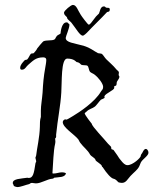

<svg xmlns="http://www.w3.org/2000/svg" viewBox="-20 -725 623 780"><path d="M583 -104C583 -115 576 -120 573 -120C565 -120 562 -111 558 -104C553 -97 552 -95 552 -94V-92C552 -84 519 -54 498 -54C488 -54 480 -62 470 -75C456 -92 471 -75 441 -116C439 -117 435 -118 433 -119C431 -122 433 -127 430 -130C426 -135 422 -137 419 -141C404 -160 353 -212 353 -222C353 -222 324 -258 324 -265C324 -265 331 -272 332 -272C341 -282 357 -285 364 -291C371 -295 384 -315 390 -320C393 -322 405 -325 405 -329C405 -330 404 -333 404 -334C410 -347 444 -358 444 -368C444 -370 444 -372 444 -373C444 -377 450 -375 452 -378C455 -383 453 -388 455 -393C461 -402 465 -408 465 -413C465 -417 462 -417 462 -421C462 -423 463 -428 463 -430C463 -437 455 -439 452 -444C439 -460 425 -471 412 -484C405 -491 400 -501 394 -506C390 -508 381 -508 378 -509C356 -521 348 -530 320 -539C280 -550 247 -552 247 -571C247 -577 262 -610 262 -624V-626C261 -626 255 -633 255 -633C253 -634 251 -634 250 -634C229 -634 226 -591 226 -589C224 -586 214 -583 211 -579C204 -570 206 -567 200 -564C190 -559 168 -563 156 -557C153 -555 131 -529 131 -528C130 -523 117 -509 117 -509C113 -507 108 -509 105 -506C100 -500 96 -489 91 -484C88 -481 83 -483 80 -480C71 -470 62 -461 62 -449C62 -442 66 -442 70 -442C82 -442 87 -456 95 -462C112 -476 124 -492 155 -492C162 -492 168 -490 168 -481C168 -472 165 -457 164 -451C157 -412 155 -387 153 -349C151 -322 146 -296 146 -276C146 -264 146 -260 146 -256C146 -254 146 -253 146 -250C142 -236 142 -225 142 -210C141 -167 130 -122 127 -94C126 -88 124 -87 124 -85C124 -80 127 -75 127 -68C124 -64 124 -61 124 -61C118 -20 114 -2 97 -2C94 -2 92 -3 91 -3C65 1 32 1 32 18C32 20 32 21 33 23V22C33 22 37 31 36 30C40 34 52 35 50 35C64 35 84 26 98 23C102 22 103 18 110 18C115 18 119 20 126 20C147 20 173 2 193 1C197 1 199 -2 200 -3C218 -6 244 -3 248 -21C243 -24 238 -25 232 -25C221 -25 209 -20 197 -20C196 -20 194 -21 193 -21C196 -62 197 -112 204 -141C205 -146 205 -149 205 -151C205 -156 204 -156 204 -163C206 -163 208 -167 208 -169C208 -171 208 -174 208 -176V-178C214 -240 226 -295 229 -349C232 -389 227 -487 253 -487C281 -487 289 -474 291 -473C295 -472 298 -472 302 -469C305 -468 308 -463 310 -462C316 -459 331 -461 335 -458C341 -454 340 -440 346 -433C350 -429 359 -426 364 -422C381 -409 399 -385 399 -372C399 -361 394 -360 390 -353C365 -310 302 -269 277 -254C277 -254 254 -240 251 -239C250 -239 248 -240 246 -240C238 -240 235 -232 235 -229C235 -207 281 -180 298 -159C300 -157 302 -150 306 -145C319 -127 336 -116 346 -97C351 -89 367 -83 368 -75C368 -70 393 -58 394 -50C394 -46 396 -48 397 -46C414 -20 431 -1 441 1C453 4 456 12 462 16C467 17 472 18 475 18C492 18 498 3 510 -10C525 -26 539 -35 546 -50C549 -56 551 -64 554 -68C561 -79 583 -93 583 -104ZM425 -690C424 -695 419 -692 411 -694C408 -695 408 -699 402 -699C387 -699 386 -677 382 -670C380 -667 374 -663 370 -658C350 -633 347 -625 340 -625C337 -625 312 -658 308 -665C296 -683 291 -705 276 -705C268 -705 241 -682 240 -674C240 -661 253 -659 253 -651C254 -646 267 -637 270 -633C289 -609 304 -581 316 -580C321 -580 332 -591 333 -592C358 -619 391 -650 414 -675C418 -679 426 -674 426 -687C426 -688 426 -689 425 -690Z"/></svg>

Font: Jim Nightshade
Style: Regular
Weight: 400
Designer: Astigmatic (AOETI)
Foundry: Astigmatic (AOETI)
Version: Version 1.000